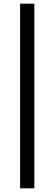

<svg xmlns="http://www.w3.org/2000/svg" viewBox="-20 -770 295 1040"><path d="M88.9 250V-750H166V250Z"/></svg>

Font: Source Sans 3 Semibold
Style: Regular
Weight: 600
Designer: Paul D. Hunt
Foundry: Adobe
Version: Version 3.052;hotconv 1.1.0;makeotfexe 2.6.0